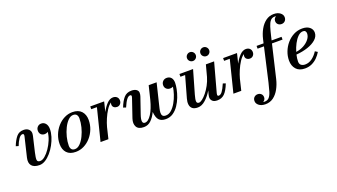

<svg xmlns="http://www.w3.org/2000/svg" viewBox="-79 -1444 4186 2388"><g transform="rotate(-20 2014.5 -250.0)"><path d="M215.5 -158.5Q200 -92.5 202.5 -63.8Q205 -35 242 -35Q272 -35 306.2 -63.8Q340.5 -92.5 372.2 -138.8Q404 -185 426 -239Q448 -293 452.5 -344Q434 -330 410 -330Q378 -330 359.8 -348.8Q341.5 -367.5 341.5 -399.5Q341.5 -428 360.8 -448.5Q380 -469 410 -469Q446 -469 468.2 -441.8Q490.5 -414.5 490.5 -368Q490.5 -322 474.8 -270.2Q459 -218.5 432 -169Q405 -119.5 370 -79Q335 -38.5 296 -14.2Q257 10 218 10Q145.5 10 114.8 -26.8Q84 -63.5 100 -131L161.5 -387.5Q162.5 -392 163.2 -397Q164 -402 164 -405.5Q164 -424.5 146.5 -424.5Q120.5 -424.5 95.2 -387.8Q70 -351 52.5 -301.5L17.5 -312Q47 -386 81.8 -427.8Q116.5 -469.5 176.5 -469.5Q218.5 -469.5 242.8 -447.5Q267 -425.5 267 -394Q267 -383.5 265 -372.8Q263 -362 261.5 -354.5Z M698 10Q619 10 579.2 -33.5Q539.5 -77 539.5 -148.5Q539.5 -212.5 562.2 -270.5Q585 -328.5 624.5 -373.5Q664 -418.5 715 -444.2Q766 -470 822.5 -470Q901 -470 941.5 -425.8Q982 -381.5 982 -310Q982 -246.5 959.5 -188.8Q937 -131 897.5 -86.2Q858 -41.5 806.8 -15.8Q755.5 10 698 10ZM699 -26Q734.5 -26 767.2 -58.5Q800 -91 825.5 -143Q851 -195 865.8 -254Q880.5 -313 880.5 -366Q880.5 -397 866.2 -415.2Q852 -433.5 821 -433.5Q785.5 -433.5 752.8 -401Q720 -368.5 694.5 -316.5Q669 -264.5 654.2 -205.5Q639.5 -146.5 639.5 -93.5Q639.5 -62.5 654 -44.2Q668.5 -26 699 -26Z M1132.5 -423.5H1057.5V-460H1241.5L1210 -330.5Q1240.5 -389.5 1279.2 -429.5Q1318 -469.5 1360.5 -469.5Q1391.5 -469.5 1411 -451.8Q1430.5 -434 1430.5 -404Q1430.5 -377 1413.5 -358.5Q1396.5 -340 1370 -340Q1345.5 -340 1328.5 -354Q1311.5 -368 1311.5 -392.5Q1311.5 -407 1317 -419Q1284.5 -397 1255 -351.2Q1225.5 -305.5 1202.2 -250.8Q1179 -196 1166 -147.5L1130.5 0H1026.5Z M1613.5 -152.5Q1573.5 -37 1629 -37Q1673 -37 1715.8 -103.2Q1758.5 -169.5 1787.5 -282.5L1831 -460H1936L1874 -205.5Q1866.5 -174 1859 -143.2Q1851.5 -112.5 1850.8 -87.5Q1850 -62.5 1861.8 -47.5Q1873.5 -32.5 1904 -32.5Q1944.5 -32.5 1979 -63.2Q2013.5 -94 2040.5 -141.8Q2067.5 -189.5 2084.8 -242.2Q2102 -295 2108 -339Q2090 -330 2069 -330Q2039 -330 2019.2 -348.5Q1999.5 -367 1999.5 -397Q1999.5 -427.5 2019.8 -448.2Q2040 -469 2071.5 -469Q2107.5 -469 2129 -444.8Q2150.5 -420.5 2150.5 -376.5Q2150.5 -343.5 2141 -294.5Q2131.5 -245.5 2111.5 -192.8Q2091.5 -140 2060.5 -94Q2029.5 -48 1986.8 -19Q1944 10 1888.5 10Q1830 10 1800 -21.5Q1770 -53 1764 -130Q1735.5 -69 1695.2 -29.5Q1655 10 1598.5 10Q1526.5 10 1502.5 -33.5Q1478.5 -77 1500 -141L1582.5 -383.5Q1587 -395.5 1587 -403.5Q1587 -420.5 1569.5 -420.5Q1547 -420.5 1523.8 -391.5Q1500.5 -362.5 1472 -295L1436.5 -307Q1465 -382 1502.5 -426Q1540 -470 1604.5 -470Q1647 -470 1670.2 -453Q1693.5 -436 1693.5 -409.5Q1693.5 -384.5 1685.5 -362Z M2570.9 -612.1Q2570.9 -636.2 2588.1 -653.4Q2605.4 -670.6 2629.4 -670.6Q2653.4 -670.6 2670.3 -653.4Q2687.1 -636.2 2687.1 -612.1Q2687.1 -588.1 2670.3 -571.1Q2653.4 -554 2629.4 -554Q2605.4 -554 2588.1 -571.1Q2570.9 -588.1 2570.9 -612.1ZM2393.4 -612.1Q2393.4 -636.2 2410.6 -653.4Q2427.9 -670.6 2451.9 -670.6Q2475.9 -670.6 2492.8 -653.4Q2509.6 -636.2 2509.6 -612.1Q2509.6 -588.1 2492.8 -571.1Q2475.9 -554 2451.9 -554Q2427.9 -554 2410.6 -571.1Q2393.4 -588.1 2393.4 -612.1ZM2418.5 -460 2330 -152.5Q2313 -94 2315.5 -67.8Q2318 -41.5 2346 -41.5Q2364.5 -41.5 2392 -62.5Q2419.5 -83.5 2449.2 -120.2Q2479 -157 2505.2 -205.2Q2531.5 -253.5 2547.5 -308L2588 -460H2697L2592 -75.5Q2589.5 -66 2589.5 -57Q2589.5 -39 2606.5 -39Q2630.5 -39 2653 -68.2Q2675.5 -97.5 2704.5 -165L2740 -153Q2705.5 -65 2667 -27.5Q2628.5 10 2571 10Q2527 10 2506.5 -10.2Q2486 -30.5 2486 -57.5Q2486 -74 2490.5 -91.5L2504.5 -145Q2465.5 -79.5 2415.2 -34.8Q2365 10 2312 10Q2265 10 2241 -10.2Q2217 -30.5 2212.8 -65Q2208.5 -99.5 2220.5 -141L2300 -423.5H2238V-460Z M2891 -423.5H2816V-460H3000L2968.5 -330.5Q2999 -389.5 3037.8 -429.5Q3076.5 -469.5 3119 -469.5Q3150 -469.5 3169.5 -451.8Q3189 -434 3189 -404Q3189 -377 3172 -358.5Q3155 -340 3128.5 -340Q3104 -340 3087 -354Q3070 -368 3070 -392.5Q3070 -407 3075.5 -419Q3043 -397 3013.5 -351.2Q2984 -305.5 2960.8 -250.8Q2937.5 -196 2924.5 -147.5L2889 0H2785Z M3259 -460H3351.5L3363.5 -511.5Q3379 -579 3410.5 -635.5Q3442 -692 3488 -726Q3534 -760 3592.5 -760Q3646 -760 3678 -735.2Q3710 -710.5 3710 -676Q3710 -646 3691.5 -627.5Q3673 -609 3645.5 -609Q3618 -609 3599.5 -625.8Q3581 -642.5 3581 -671Q3581 -689.5 3590 -703.2Q3599 -717 3613 -724.5Q3604.5 -726 3596.5 -726Q3559 -726 3537.2 -700.5Q3515.5 -675 3501 -628Q3486.5 -581 3471.5 -517L3458 -460H3589.5V-423.5H3449.5L3347 11.5Q3331 78.5 3300.2 135Q3269.5 191.5 3223.8 225.8Q3178 260 3117 260Q3064 260 3032 235.2Q3000 210.5 3000 176Q3000 144.5 3019.2 126.8Q3038.5 109 3064.5 109Q3092.5 109 3110.8 126Q3129 143 3129 171Q3129 189.5 3119.8 203Q3110.5 216.5 3097.5 224.5Q3107 226 3116.5 226Q3155.5 226 3177.5 201Q3199.5 176 3213.5 129.5Q3227.5 83 3242.5 19L3343.5 -423.5H3259Z M3677 -100.5Q3677 -66.5 3697.8 -51.2Q3718.5 -36 3749.5 -36Q3798.5 -36 3841.5 -67.2Q3884.5 -98.5 3917 -149.5L3949.5 -129Q3928 -92.5 3896.8 -60.8Q3865.5 -29 3824.2 -9.5Q3783 10 3731 10Q3654.5 10 3615 -35.2Q3575.5 -80.5 3575.5 -150Q3575.5 -209.5 3597.5 -266.5Q3619.5 -323.5 3659 -369.5Q3698.5 -415.5 3751 -442.8Q3803.5 -470 3864.5 -470Q3927 -470 3961.8 -441Q3996.5 -412 3996.5 -370Q3996.5 -319.5 3954.2 -281Q3912 -242.5 3841.8 -219Q3771.5 -195.5 3688.5 -189Q3677 -140 3677 -100.5ZM3863.5 -434Q3827.5 -434 3795.5 -402.8Q3763.5 -371.5 3738 -322.8Q3712.5 -274 3697 -221.5Q3754.5 -229 3801 -254.8Q3847.5 -280.5 3875.2 -316.8Q3903 -353 3903 -392Q3903 -410.5 3893.2 -422.2Q3883.5 -434 3863.5 -434Z"/></g></svg>

Font: Bodoni* 06pt Medium
Style: Italic
Weight: 500
Italic angle: -13°
Version: Version 2.3